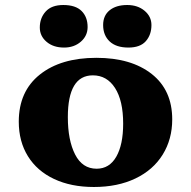

<svg xmlns="http://www.w3.org/2000/svg" viewBox="-20 -738 763 767"><path d="M55 -252Q55 -373 139 -440Q223 -507 365 -507Q504 -507 586 -442.5Q668 -378 668 -261Q668 -182 630 -120.5Q592 -59 521 -25Q450 9 355 9Q264 9 196 -23Q128 -55 91.5 -114Q55 -173 55 -252ZM472 -244Q472 -336 439.5 -386.5Q407 -437 351 -437Q251 -437 251 -270Q251 -178 280 -121Q309 -64 366 -64Q417 -64 444.5 -112Q472 -160 472 -244ZM139 -628Q139 -666 162.5 -692Q186 -718 233 -718Q282 -718 306 -694Q330 -670 330 -630Q330 -595 303 -571.5Q276 -548 236 -548Q193 -548 166 -571Q139 -594 139 -628ZM392 -638Q392 -676 418 -697Q444 -718 488 -718Q530 -718 557.5 -695Q585 -672 585 -638Q585 -599 562.5 -573.5Q540 -548 493 -548Q444 -548 418 -572.5Q392 -597 392 -638Z"/></svg>

Font: Vollkorn SC Black
Style: Regular
Weight: 900
Designer: Friedrich Althausen
Foundry: Friedrich Althausen
Version: Version 4.015